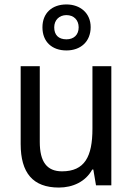

<svg xmlns="http://www.w3.org/2000/svg" viewBox="-20 -834 599 864"><path d="M279 -607C343 -607 388 -647 388 -712C388 -775 341 -814 279 -814C214 -814 171 -775 171 -711C171 -646 214 -607 279 -607ZM279 -657C243 -657 224 -677 224 -711C224 -744 247 -766 279 -766C312 -766 334 -744 334 -711C334 -677 312 -657 279 -657ZM481 -536H396V-255C396 -129 361 -63 259 -63C191 -63 159 -106 159 -195V-536H73V-186C73 -56 128 10 245 10C307 10 365 -16 395 -71H400L412 0H481Z"/></svg>

Font: Noto Sans Lao Looped SemiCondensed
Style: Regular
Weight: 400
Width: 4
Designer: Mark Frömberg, Ben Mitchell
Foundry: The Fontpad Ltd
Version: Version 1.003